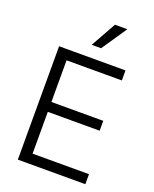

<svg xmlns="http://www.w3.org/2000/svg" viewBox="-169 -1031 900 1125"><g transform="rotate(20 281.0 -469.0)"><path d="M84 -707H498V-644.5H153.3V-384.8H476.6V-323.2H153.3V-62.5H504.9V0H84ZM348.6 -937.5H425.8L319.3 -780.3H260.7Z"/></g></svg>

Font: Pretendard GOV Light
Style: Regular
Weight: 300
Designer: Base glyphs from Inter by Rasmus Andersson; Hangeul glyphs from Noto Sans CJK(Source Han Sans) by Jang Soo-young and Kan
Foundry: Kil Hyung-jin
Version: Version 1.309